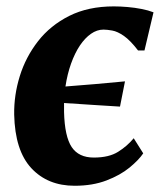

<svg xmlns="http://www.w3.org/2000/svg" viewBox="-20 -586 517 616"><path d="M219.5 10Q133 10 80.5 -46.5Q28 -103 25.5 -218.5Q24.5 -280.5 43.5 -341.8Q62.5 -403 102 -453.8Q141.5 -504.5 202.2 -535Q263 -565.5 345 -565.5Q365.5 -565.5 389 -563.5Q412.5 -561.5 434.2 -557.2Q456 -553 472.5 -546.5L443.5 -424H423Q398 -456.5 377.5 -470.8Q357 -485 340.2 -488Q323.5 -491 312 -491Q291 -491 271.8 -477.5Q252.5 -464 236.2 -439.8Q220 -415.5 208 -382Q196 -348.5 190 -308.5Q239 -312.5 285.2 -316.2Q331.5 -320 381 -325L365 -244Q327.5 -246.5 284.8 -249Q242 -251.5 185.5 -255.5Q185.5 -248.5 185.5 -241Q185.5 -233.5 185.5 -226.5Q187.5 -148 210 -114.2Q232.5 -80.5 281 -80.5Q329.5 -80.5 359 -99Q388.5 -117.5 409 -142.5L439.5 -94Q425.5 -73 395.8 -48.5Q366 -24 321.5 -7Q277 10 219.5 10Z"/></svg>

Font: Merriweather 24pt Black
Style: Italic
Weight: 900
Italic angle: -7.8°
Designer: Eben Sorkin
Foundry: Eben Sorkin
Version: Version 2.101